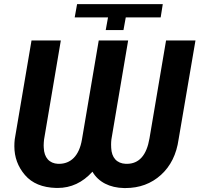

<svg xmlns="http://www.w3.org/2000/svg" viewBox="-20 -909 977 940"><path d="M508.8 -823.7 497.6 -761.7H584.5L595.7 -823.7H766.6L776.9 -888.7H357.4L345.7 -823.7ZM793 -710.9 711.9 -231.9C697.8 -148.4 660.6 -106.9 600.6 -106.9C599.1 -106.9 597.2 -106.9 595.7 -106.9C551.3 -108.9 526.4 -137.7 524.4 -185.1C523.9 -190.4 523.9 -195.3 523.9 -200.7C523.9 -209 524.4 -217.8 525.4 -226.6L607.4 -710.9H463.4L381.3 -226.6C367.7 -145 325.7 -106.9 268.6 -106.9C267.1 -106.9 265.6 -106.9 264.2 -106.9C221.2 -108.9 196.3 -137.7 194.3 -185.1C194.3 -189 193.8 -192.9 193.8 -196.8C193.8 -207 194.8 -216.8 195.8 -226.6L277.8 -710.9H134.3L52.2 -227.1C50.8 -215.3 50.3 -204.1 50.3 -192.9C50.3 -139.6 67.4 -92.8 102.1 -52.2C136.7 -11.7 187.5 9.3 255.4 11.2C257.8 11.2 260.3 11.2 262.2 11.2C327.6 11.2 384.3 -15.1 432.6 -68.4C461.9 -17.6 517.1 10.3 587.4 11.7C589.4 11.7 591.3 11.7 593.8 11.7C662.6 11.7 720.7 -9.8 768.1 -52.7C815.4 -95.7 844.2 -153.8 854.5 -227.5L937 -710.9Z"/></svg>

Font: Roboto
Style: Bold Italic
Weight: 700
Italic angle: -12°
Designer: Google
Version: Version 2.137; 2017